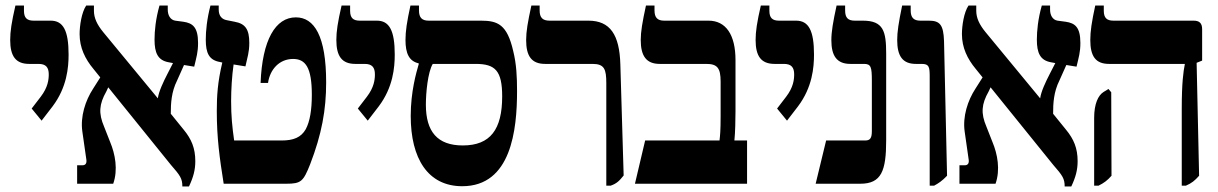

<svg xmlns="http://www.w3.org/2000/svg" viewBox="-20 -667 4421 697"><path d="M131 -229 171 -281C223 -350 229 -422 229 -469C229 -557 209 -592 164 -592H102C78 -592 67 -602 67 -628V-647H36C22 -586 17 -553 17 -522C17 -463 37 -435 86 -435H120C147 -435 157 -422 157 -397C157 -378 154 -350 128 -316L95 -273Z M260 0H391C409 -51 398 -108 380 -151L358 -207C337 -256 340 -289 366 -335L373 -350L600 -69C634 -30 642 -19 642 10H666C682 -24 689 -50 689 -82C689 -129 675 -162 647 -196L600 -254C600 -292 602 -333 623 -375L648 -431L685 -425C693 -459 699 -477 699 -511C699 -569 679 -583 646 -588L616 -592C598 -595 589 -612 589 -632V-647H559C545 -598 541 -554 541 -523C541 -475 553 -448 592 -441L608 -438L588 -399C573 -370 556 -334 553 -310L355 -550C332 -578 321 -602 321 -628V-647H293C276 -622 269 -573 269 -543C269 -494 289 -453 319 -417L344 -386L318 -345C290 -302 271 -244 279 -189L293 -91C296 -76 292 -67 279 -67H260Z M792 0H1019C1073 0 1081 -8 1106 -71C1148 -180 1164 -268 1164 -368C1164 -536 1121 -604 1054 -604C980 -604 932 -522 926 -366H953C960 -415 994 -453 1044 -453C1089 -453 1112 -422 1112 -323C1112 -268 1105 -226 1090 -198C1073 -168 1045 -157 1003 -157H830C823 -206 819 -246 819 -300C819 -341 822 -392 828 -433L871 -426C878 -459 885 -477 885 -511C885 -560 871 -581 832 -588L802 -594C787 -597 774 -608 774 -632V-647H744C731 -597 727 -554 727 -523C727 -474 739 -449 778 -442L787 -440C770 -369 767 -318 767 -264C767 -166 777 -95 792 0Z M1315 -229 1355 -281C1407 -350 1413 -422 1413 -469C1413 -557 1393 -592 1348 -592H1286C1262 -592 1251 -602 1251 -628V-647H1220C1206 -586 1201 -553 1201 -522C1201 -463 1221 -435 1270 -435H1304C1331 -435 1341 -422 1341 -397C1341 -378 1338 -350 1312 -316L1279 -273Z M1658 9C1836 9 1857 -196 1857 -336C1857 -387 1855 -434 1843 -482C1821 -578 1787 -592 1726 -592H1536C1512 -592 1501 -603 1501 -629V-647H1470C1457 -587 1452 -554 1452 -522C1452 -473 1465 -445 1500 -437V-434C1491 -403 1471 -334 1471 -246C1471 -92 1533 9 1658 9ZM1526 -287C1526 -330 1533 -405 1551 -435H1707C1778 -435 1803 -410 1803 -317C1803 -197 1760 -139 1660 -139C1568 -139 1526 -189 1526 -287Z M2181 7H2197C2219 -1 2228 -10 2244 -30L2232 -433C2229 -541 2195 -592 2116 -592H1975C1950 -592 1939 -603 1939 -629V-647H1909C1896 -587 1890 -553 1890 -522C1890 -464 1909 -435 1959 -435H2131C2174 -435 2181 -416 2181 -365Z M2285 0H2692V-157H2646C2649 -185 2650 -232 2650 -263V-449C2650 -541 2615 -592 2552 -592H2391C2367 -592 2356 -603 2356 -629V-647H2325C2312 -587 2306 -552 2306 -522C2306 -464 2326 -435 2375 -435H2544C2584 -435 2596 -420 2596 -371V-246C2596 -192 2594 -174 2592 -157H2322Z M2837 -229 2877 -281C2929 -350 2935 -422 2935 -469C2935 -557 2915 -592 2870 -592H2808C2784 -592 2773 -602 2773 -628V-647H2742C2728 -586 2723 -553 2723 -522C2723 -463 2743 -435 2792 -435H2826C2853 -435 2863 -422 2863 -397C2863 -378 2860 -350 2834 -316L2801 -273Z M2941 0H3103C3180 0 3197 -47 3197 -158V-472C3197 -554 3187 -592 3112 -592H3083C3058 -592 3048 -603 3048 -629V-647H3017C3004 -587 2998 -552 2998 -521C2998 -464 3018 -435 3067 -435H3117C3142 -435 3145 -423 3145 -374V-191C3145 -166 3139 -157 3121 -157H2979Z M3355 7H3371C3386 -1 3400 -10 3418 -29L3407 -518C3405 -577 3392 -592 3352 -592H3321C3297 -592 3286 -603 3286 -629V-647H3255C3242 -584 3237 -551 3237 -522C3237 -464 3256 -435 3305 -435H3326C3353 -435 3355 -424 3355 -388Z M3463 0H3594C3612 -51 3601 -108 3583 -151L3561 -207C3540 -256 3543 -289 3569 -335L3576 -350L3803 -69C3837 -30 3845 -19 3845 10H3869C3885 -24 3892 -50 3892 -82C3892 -129 3878 -162 3850 -196L3803 -254C3803 -292 3805 -333 3826 -375L3851 -431L3888 -425C3896 -459 3902 -477 3902 -511C3902 -569 3882 -583 3849 -588L3819 -592C3801 -595 3792 -612 3792 -632V-647H3762C3748 -598 3744 -554 3744 -523C3744 -475 3756 -448 3795 -441L3811 -438L3791 -399C3776 -370 3759 -334 3756 -310L3558 -550C3535 -578 3524 -602 3524 -628V-647H3496C3479 -622 3472 -573 3472 -543C3472 -494 3492 -453 3522 -417L3547 -386L3521 -345C3493 -302 3474 -244 3482 -189L3496 -91C3499 -76 3495 -67 3482 -67H3463Z M4270 7H4285C4306 -2 4317 -11 4333 -29L4324 -439L4344 -447V-561C4344 -583 4334 -592 4313 -592H4022C3998 -592 3987 -602 3987 -628V-647H3956C3943 -587 3938 -553 3938 -522C3938 -463 3957 -435 4006 -435H4281V-433C4276 -408 4270 -368 4270 -271ZM3952 7H3968C3988 -3 4000 -12 4015 -29L4014 -332L4004 -344L3986 -333C3967 -321 3952 -291 3952 -239Z"/></svg>

Font: Noto Serif Hebrew ExtraCondensed ExtraBold
Style: Regular
Weight: 800
Width: 2
Designer: Monotype Design Team
Foundry: Monotype Imaging Inc.
Version: Version 2.004